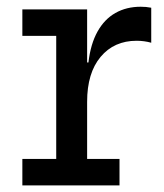

<svg xmlns="http://www.w3.org/2000/svg" viewBox="-20 -564 500 584"><path d="M245 -80.5H343.5V0H48V-80.5H151V-455H48V-535.5H245ZM440 -434Q429.5 -437 418.2 -438.5Q407 -440 395.5 -440Q327 -440 286 -391Q245 -342 245 -254.5L224 -374H249Q255.5 -430 276.5 -467.8Q297.5 -505.5 331 -524.5Q364.5 -543.5 408 -543.5Q416.5 -543.5 424.2 -542.8Q432 -542 440 -540.5Z"/></svg>

Font: Hepta Slab ExtraLight Medium
Style: Regular
Weight: 500
Version: Version 1.100